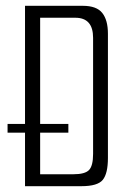

<svg xmlns="http://www.w3.org/2000/svg" viewBox="-20 -640 429 660"><path d="M6 -184V-214H66V-620H265Q312 -620 331.5 -595.5Q351 -571 351 -524V-97Q351 -44 333.5 -22Q316 0 260 0H66V-184ZM232 -41Q272 -41 286 -55.5Q300 -70 300 -111V-510Q300 -579 239 -579H118V-214H215V-184H118V-41Z"/></svg>

Font: Smooch Sans
Style: Regular
Weight: 400
Designer: Robert E. Leuschke
Foundry: Robert E. Leuschke
Version: Version 1.010; ttfautohint (v1.8.3)